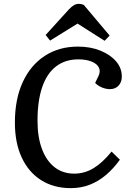

<svg xmlns="http://www.w3.org/2000/svg" viewBox="-20 -959 672 993"><path d="M489 -565Q501 -590 491.5 -609.5Q482 -629 454 -640.5Q426 -652 385 -652Q318 -652 270.5 -616Q223 -580 198.5 -509Q174 -438 174 -335Q174 -250 197 -188.5Q220 -127 262.5 -94Q305 -61 364 -61Q417 -61 463.5 -89Q510 -117 557 -175L600 -133Q567 -87 528 -54Q489 -21 444 -3.5Q399 14 346 14Q258 14 193 -27Q128 -68 92.5 -144Q57 -220 57 -325Q57 -446 97.5 -534Q138 -622 211.5 -670Q285 -718 383 -718Q448 -718 499.5 -697Q551 -676 580.5 -641.5Q610 -607 610 -563Q610 -534 593 -516Q576 -498 549 -498Q528 -498 507.5 -506.5Q487 -515 472 -530ZM547 -775 521 -748 381 -837 239 -749 216 -778 335 -909Q350 -925 362 -932Q374 -939 386 -939Q395 -939 401 -937.5Q407 -936 413 -934Z"/></svg>

Font: Literata 18pt Medium
Style: Italic
Weight: 500
Italic angle: -2°
Designer: Latin by Veronika Burian and Jose Scaglione. Greek by Irene Vlachou. Cyrillic by Vera Evstafieva
Foundry: TypeTogether
Version: Version 3.103;gftools[0.9.29]